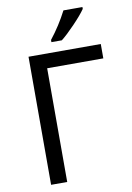

<svg xmlns="http://www.w3.org/2000/svg" viewBox="-100 -993 724 1054"><g transform="rotate(-10 262.0 -465.5)"><path d="M500 -713.9V-633.8H187V0H97.2V-713.9ZM436 -931.2V-920.9Q414.6 -889.6 369.1 -842.3Q323.7 -794.9 293 -771H234.9V-783.2Q289.6 -852.5 330.1 -931.2Z"/></g></svg>

Font: NotoSans
Style: Regular
Weight: 400
Designer: Monotype Design team
Foundry: Monotype Imaging Inc.
Version: Version 1.04